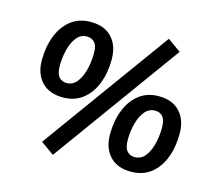

<svg xmlns="http://www.w3.org/2000/svg" viewBox="-107 -867 1160 1032"><g transform="rotate(15 472.5 -351.0)"><path d="M269 31 195 -22 710 -733 784 -680ZM240 -281Q164 -281 122 -325.5Q80 -370 80 -446Q80 -520 103.5 -580.5Q127 -641 172 -676.5Q217 -712 282 -712Q359 -712 400.5 -667Q442 -622 442 -546Q442 -471 418.5 -411Q395 -351 350 -316Q305 -281 240 -281ZM240 -361Q273 -361 295 -387.5Q317 -414 328.5 -456Q340 -498 341 -545Q343 -592 326.5 -611.5Q310 -631 282 -631Q249 -631 227 -605Q205 -579 193.5 -537Q182 -495 181 -447Q180 -401 196 -381Q212 -361 240 -361ZM697 10Q620 10 578.5 -35Q537 -80 537 -155Q537 -229 560.5 -289.5Q584 -350 629 -385.5Q674 -421 738 -421Q815 -421 856.5 -376Q898 -331 898 -255Q898 -180 875 -120Q852 -60 807 -25Q762 10 697 10ZM696 -71Q730 -71 752 -97Q774 -123 785.5 -165.5Q797 -208 798 -255Q799 -302 783 -321.5Q767 -341 739 -341Q706 -341 683.5 -314.5Q661 -288 649.5 -246Q638 -204 637 -157Q636 -111 652 -91Q668 -71 696 -71Z"/></g></svg>

Font: Nunito Sans
Style: Bold Italic
Weight: 700
Italic angle: -9°
Designer: Vernon Adams
Foundry: Vernon Adams
Version: Version 3.006; ttfautohint (v1.8.3)